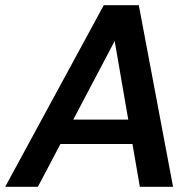

<svg xmlns="http://www.w3.org/2000/svg" viewBox="-40 -720 757 740"><path d="M-20 0 360 -700H495L627 0H499L402 -562L106 0ZM120 -165 168 -259H520L536 -165Z"/></svg>

Font: DM Sans 11pt SemiBold
Style: Italic
Weight: 600
Italic angle: -10°
Version: Version 4.004;gftools[0.9.30]